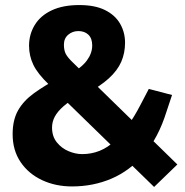

<svg xmlns="http://www.w3.org/2000/svg" viewBox="-20 -730 733 760"><path d="M590 10 174 -395Q129 -438 112 -473.5Q95 -509 95 -549Q95 -594 117.5 -631Q140 -668 184.5 -689Q229 -710 294 -710Q356 -710 396 -690Q436 -670 455.5 -636Q475 -602 475 -561Q475 -520 460 -485.5Q445 -451 411 -420Q377 -389 323 -360L292 -351Q255 -330 231.5 -309.5Q208 -289 197 -268.5Q186 -248 186 -225Q186 -190 205 -166.5Q224 -143 251.5 -131.5Q279 -120 305 -120Q380 -120 435 -173Q490 -226 535 -313L569 -378L661 -354L639 -288Q607 -185 550.5 -119.5Q494 -54 421.5 -23Q349 8 265 8Q200 8 146.5 -17Q93 -42 61.5 -88.5Q30 -135 30 -199Q30 -255 51.5 -293Q73 -331 114.5 -361Q156 -391 214 -422L251 -433Q302 -461 323.5 -490Q345 -519 345 -550Q345 -578 330 -592.5Q315 -607 290 -607Q267 -607 250 -592.5Q233 -578 233 -553Q233 -530 241 -515.5Q249 -501 269 -482L682 -79Z"/></svg>

Font: REM Medium SemiBold
Style: Regular
Weight: 600
Version: Version 1.005;gftools[0.9.28]